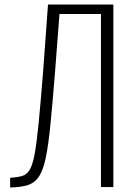

<svg xmlns="http://www.w3.org/2000/svg" viewBox="-20 -830 597 852"><path d="M25 2V-41Q57 -43 78 -49Q99 -55 112 -77Q125 -99 134 -148Q143 -197 151.5 -284Q160 -371 171 -508L193 -810H483V0H428V-768H244L224 -508Q213 -371 204 -279.5Q195 -188 183.5 -132Q172 -76 153.5 -47.5Q135 -19 104 -9Q73 1 25 2Z"/></svg>

Font: Oswald ExtraLight
Style: Regular
Weight: 250
Designer: Vernon Adams
Foundry: Vernon Adams
Version: Version 4.100; ttfautohint (v1.8.1.43-b0c9)